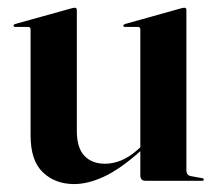

<svg xmlns="http://www.w3.org/2000/svg" viewBox="-20 -467 558 496"><path d="M59 -117V-391Q59 -397.5 52 -397.5H19.5Q15 -397.5 15 -401Q15 -403.5 19 -405L163 -445Q170 -447 173 -447Q178.5 -447 178.5 -441V-129Q178.5 -85 198 -64.5Q217.5 -44 251.5 -44Q272.5 -44 294 -53Q315.5 -62 337 -81.5L342.5 -86.5V-391Q342.5 -397.5 335.5 -397.5H303Q298.5 -397.5 298.5 -401Q298.5 -403.5 303 -405L446 -445Q453 -447 456.5 -447Q461.5 -447 461.5 -441V-27.5Q461.5 -14 473.5 -12L501 -7Q506.5 -6.5 506.5 -3Q506.5 0 502 0H355.5Q342.5 0 342.5 -14.5V-76.5L341.5 -75.5Q289.5 -29.5 248.2 -10.5Q207 8.5 171.5 8.5Q122.5 8.5 90.8 -21.8Q59 -52 59 -117Z"/></svg>

Font: Fraunces 144pt SemiBold
Style: Regular
Weight: 600
Version: Version 1.000;[0bf87f6ff]